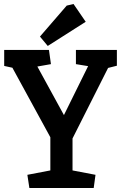

<svg xmlns="http://www.w3.org/2000/svg" viewBox="-20 -941 609 961"><path d="M127 0 117 -66 232 -88V-254L42 -602L1 -611V-691H225L235 -620L167 -608L300 -365L421 -610L360 -620V-691H565V-612L521 -601L343 -248V-88L458 -66L449 0ZM219 -711 180 -758 314 -913 348 -921 409 -832Z"/></svg>

Font: Kreon Light Medium
Style: Regular
Weight: 500
Version: Version 2.002